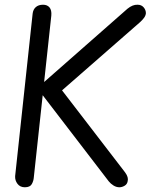

<svg xmlns="http://www.w3.org/2000/svg" viewBox="-20 -792 637 812"><path d="M562 -772Q578 -772 587.5 -761Q597 -750 597 -736Q596 -726 589.5 -717Q583 -708 572 -698L230 -399L147 -404L146 -427L519 -755Q541 -773 562 -772ZM485 0Q472 0 460 -7.5Q448 -15 440 -25L147 -407L145 -433L230 -426L509 -63Q517 -52 519.5 -43Q522 -34 520 -26Q518 -13 507 -6.5Q496 0 485 0ZM85 0Q65 0 54 -14.5Q43 -29 44 -47L118 -734Q120 -752 131.5 -762Q143 -772 162 -772Q180 -772 189.5 -760.5Q199 -749 197 -726L123 -42Q122 -27 114.5 -13.5Q107 0 85 0Z"/></svg>

Font: Edu NSW ACT Foundation Medium
Style: Regular
Weight: 500
Version: Version 1.003